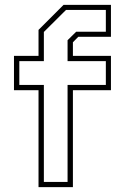

<svg xmlns="http://www.w3.org/2000/svg" viewBox="-20 -770 532 790"><path d="M138.5 0V-399H37.5V-540H138.5V-647L241.5 -750H436.5V-618.5H302L280 -596V-540H436.5V-399H280V0ZM160.5 -21.5H258V-420.5H415.5V-518.5H258V-604.5L293.5 -639.5H415.5V-729H251.5L160.5 -638.5V-518.5H59.5V-420.5H160.5Z"/></svg>

Font: Tourney Thin ExtraLight
Style: Regular
Weight: 250
Version: Version 1.015